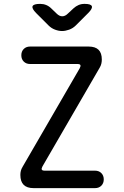

<svg xmlns="http://www.w3.org/2000/svg" viewBox="-20 -970 640 990"><path d="M153 0Q119 0 102 -17Q85 -34 85 -68Q85 -79 87.5 -89Q90 -99 96 -109L391 -618Q397 -629 394.5 -634.5Q392 -640 379 -640H135Q115 -640 102.5 -652.5Q90 -665 90 -685Q90 -705 102.5 -717.5Q115 -730 135 -730H437Q471 -730 488 -713.5Q505 -697 505 -663Q505 -652 502.5 -641.5Q500 -631 494 -621L199 -112Q193 -101 195.5 -95.5Q198 -90 211 -90H470Q490 -90 502.5 -77.5Q515 -65 515 -45Q515 -25 502.5 -12.5Q490 0 470 0ZM187 -950Q204 -950 218.5 -944Q233 -938 245 -926L272 -900Q286 -886 301 -886Q316 -886 330 -900L359 -927Q371 -938 385 -944Q399 -950 416 -950Q449 -950 453.5 -938Q458 -926 435 -903L371 -839Q356 -824 336.5 -817Q317 -810 300 -810Q283 -810 264 -817Q245 -824 230 -839L167 -902Q143 -926 148 -938Q153 -950 187 -950Z"/></svg>

Font: Maple Mono
Style: Regular
Weight: 400
Monospace: yes
Designer: subframe7536
Version: Version 7.300